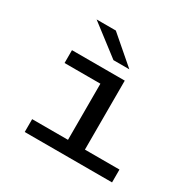

<svg xmlns="http://www.w3.org/2000/svg" viewBox="-157 -861 1014 1016"><g transform="rotate(30 350.0 -353.0)"><path d="M119.5 0V-78.5H338.5V-421.5H119.5V-500H442V-78.5H653V0ZM336 -564 151 -706H268.5L433 -564Z"/></g></svg>

Font: Trispace SemiExpanded
Style: Regular
Weight: 400
Width: 6
Designer: Tyler Finck
Foundry: Etcetera Type Company
Version: Version 1.210; ttfautohint (v1.8.3)